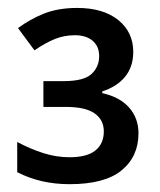

<svg xmlns="http://www.w3.org/2000/svg" viewBox="-20 -873 403 484"><path d="M174.8 -853Q240.2 -853 278.1 -822.5Q315.9 -792 315.9 -742.2Q315.9 -704.6 295.2 -679.4Q274.4 -654.3 237.8 -642.6V-638.2Q282.2 -628.4 305.7 -601.6Q329.1 -574.7 329.1 -537.1Q329.1 -478.5 286.6 -443.6Q244.1 -408.7 155.3 -408.7Q82 -408.7 23.4 -439V-515.1Q56.2 -497.6 89.1 -487.1Q122.1 -476.6 155.3 -476.6Q199.2 -476.6 220.5 -493.7Q241.7 -510.7 241.7 -542Q241.7 -570.8 218.5 -587.2Q195.3 -603.5 145.5 -603.5H89.4V-668.5H140.6Q191.4 -668.5 210.7 -686.5Q230 -704.6 230 -731.4Q230 -756.3 213.4 -770.3Q196.8 -784.2 168.9 -784.2Q141.6 -784.2 117.7 -774.4Q93.8 -764.6 66.9 -746.1L25.4 -802.2Q55.7 -824.7 91.3 -838.9Q127 -853 174.8 -853Z"/></svg>

Font: Open Sans SemiBold
Style: Regular
Weight: 600
Designer: Monotype Design Team
Foundry: Monotype Imaging Inc.
Version: Version 3.003; ttfautohint (v1.8.4)